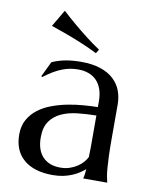

<svg xmlns="http://www.w3.org/2000/svg" viewBox="-83 -784 682 855"><g transform="rotate(10 258.5 -356.0)"><path d="M36.1 -144Q36.1 -182.6 52 -210.9Q67.9 -239.3 94.2 -259.3Q120.6 -279.3 154.3 -291.7Q188 -304.2 224.1 -311.3Q260.3 -318.4 295.4 -321Q330.6 -323.7 359.9 -324.2V-349.1Q359.9 -381.3 351.6 -404.8Q343.3 -428.2 328.1 -443.6Q313 -459 291.7 -466.6Q270.5 -474.1 245.1 -474.1Q227.5 -474.1 210.4 -471.2Q193.4 -468.3 175 -461.4Q156.7 -454.6 136.5 -442.9Q116.2 -431.2 92.8 -413.1L87.9 -416L121.1 -484.9Q137.2 -492.2 152.8 -496.8Q168.5 -501.5 184.6 -504.4Q200.7 -507.3 217.5 -508.5Q234.4 -509.8 252.9 -509.8Q304.2 -509.8 340.6 -497.3Q377 -484.9 400.1 -463.1Q423.3 -441.4 434.1 -412.4Q444.8 -383.3 444.8 -350.1V-190.9Q444.8 -149.4 446 -118.4Q447.3 -87.4 449 -64.9Q450.7 -42.5 453.4 -27.3Q456.1 -12.2 459 -2V0H351.1V-2Q353.5 -9.8 354.7 -19.5Q356 -29.3 356.9 -43Q346.7 -34.2 332.8 -24.9Q318.8 -15.6 301 -8.1Q283.2 -0.5 261.5 4.2Q239.7 8.8 213.9 8.8Q128.9 8.8 82.5 -31Q36.1 -70.8 36.1 -144ZM359.9 -286.1Q315.4 -285.6 274.4 -281Q233.4 -276.4 201.9 -261.7Q170.4 -247.1 151.6 -220Q132.8 -192.9 132.8 -147.9Q132.8 -90.3 161.6 -60.1Q190.4 -29.8 241.2 -29.8Q264.6 -29.8 283.9 -36.4Q303.2 -43 318.1 -53Q333 -63 343.3 -75Q353.5 -86.9 358.9 -98.1Q359.9 -116.7 359.9 -139.4Q359.9 -162.1 359.9 -190.9ZM140.6 -721.2Q168.5 -695.3 198.7 -669.9Q224.6 -647.9 256.6 -623Q288.6 -598.1 320.3 -577.1L309.6 -559.1Q292.5 -567.9 274.4 -575.9Q256.3 -584 238 -591.8Q219.7 -599.6 202.1 -606.4Q184.6 -613.3 168.9 -619.1Q131.3 -632.8 95.7 -645Z"/></g></svg>

Font: Marcellus
Style: Regular
Weight: 400
Designer: Astigmatic (AOETI)
Foundry: Astigmatic (AOETI)
Version: Version 1.000